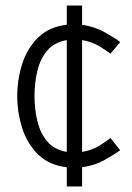

<svg xmlns="http://www.w3.org/2000/svg" viewBox="-20 -595 473 690"><path d="M377 -402Q360 -415 335 -430Q310 -445 275 -451V-49Q310 -55 335.5 -70.5Q361 -86 377 -99L412 -55Q391 -40 355.5 -20Q320 0 275 6V75H220V6Q157 -1 117.5 -39.5Q78 -78 60 -134Q42 -190 42 -250Q42 -310 60 -366Q78 -422 117.5 -460.5Q157 -499 220 -506V-575H275V-506Q321 -499 356.5 -479Q392 -459 412 -444ZM104 -250Q104 -202 114.5 -159Q125 -116 150 -86.5Q175 -57 220 -49V-451Q175 -443 150 -413.5Q125 -384 114.5 -341Q104 -298 104 -250Z"/></svg>

Font: Epunda Sans Light
Style: Regular
Weight: 300
Designer: Simon Atzbach
Foundry: typofactur
Version: Version 2.204; ttfautohint (v1.8.4.7-5d5b)